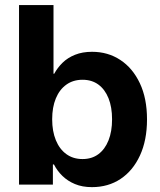

<svg xmlns="http://www.w3.org/2000/svg" viewBox="-20 -748 649 778"><path d="M352.5 10.3Q313.5 10.3 283.7 -2.2Q253.9 -14.6 232.7 -35.4Q211.4 -56.2 198.7 -81.5H194.3V0H57.1V-727.5H196.8V-449.2H199.7Q212.9 -473.6 233.6 -493.9Q254.4 -514.2 284.2 -526.1Q314 -538.1 353 -538.1Q417.5 -538.1 467.5 -505.1Q517.6 -472.2 546.6 -410.9Q575.7 -349.6 575.7 -264.2Q575.7 -179.7 547.1 -117.9Q518.6 -56.2 468.5 -22.9Q418.5 10.3 352.5 10.3ZM314.5 -103.5Q352.1 -103.5 378.7 -123.3Q405.3 -143.1 419.7 -179.2Q434.1 -215.3 434.1 -264.6Q434.1 -314 419.7 -349.9Q405.3 -385.7 378.7 -405.3Q352.1 -424.8 314.5 -424.8Q276.4 -424.8 248.8 -405Q221.2 -385.3 206.3 -349.4Q191.4 -313.5 191.4 -264.6Q191.4 -216.3 206.3 -179.9Q221.2 -143.6 248.8 -123.5Q276.4 -103.5 314.5 -103.5Z"/></svg>

Font: Inter Cardless Tabular Bold
Style: Bold
Weight: 700
Designer: Rasmus Andersson
Foundry: rsms
Version: Version 4.000;git-4fc901f